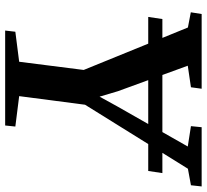

<svg xmlns="http://www.w3.org/2000/svg" viewBox="-48 -734 783 726"><g transform="rotate(90 343.0 -371.5)"><path d="M96 0 100.5 -38.5 214 -53 245 -297 84.5 -691 27 -702 33.5 -743H316L310.5 -702.5L229 -690.5L325.5 -426L346 -357L382 -422.5L534.5 -690.5L457.5 -702.5L461.5 -743H685.5L681 -702.5L618.5 -691L376.5 -302L344 -53L459 -38.5L455 0ZM635 -594.5 627 -541H44.5L52.5 -594.5Z"/></g></svg>

Font: Merriweather 48pt SemiBold
Style: Italic
Weight: 600
Italic angle: -7.8°
Designer: Eben Sorkin
Foundry: Eben Sorkin
Version: Version 2.101